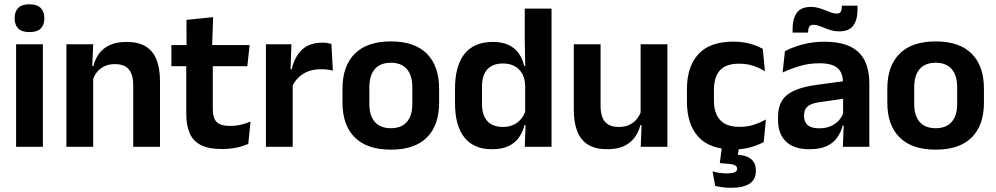

<svg xmlns="http://www.w3.org/2000/svg" viewBox="-20 -702 4762 918"><path d="M57 0V-490.5H185V0ZM121 -548.5Q84.5 -548.5 67.2 -565.8Q50 -583 50 -613.5V-616Q50 -646.5 67.2 -664Q84.5 -681.5 121 -681.5Q157 -681.5 174.5 -664Q192 -646.5 192 -616V-613.5Q192 -582.5 174.5 -565.5Q157 -548.5 121 -548.5Z M617 0V-294.5Q617 -325.5 608.8 -348Q600.5 -370.5 581.5 -383Q562.5 -395.5 529.5 -395.5Q500.5 -395.5 478.8 -385Q457 -374.5 443.2 -356.8Q429.5 -339 422.5 -316.5L402.5 -386.5H426.5Q434.5 -419 453.2 -445Q472 -471 504.2 -486.2Q536.5 -501.5 585 -501.5Q641.5 -501.5 676.5 -480.2Q711.5 -459 728.2 -417Q745 -375 745 -313V0ZM297.5 0V-490.5H425.5L420.5 -371L425.5 -360.5V0Z M1040.5 10.5Q978 10.5 940.8 -8.2Q903.5 -27 887 -65Q870.5 -103 870.5 -158.5V-444.5H997.5V-177.5Q997.5 -137.5 1015.8 -118.8Q1034 -100 1080 -100Q1107 -100 1132 -105.8Q1157 -111.5 1178 -121L1167 -14Q1142 -2.5 1109.8 4Q1077.5 10.5 1040.5 10.5ZM799.5 -385.5V-486.5H1173.5L1162.5 -385.5ZM872 -477 871.5 -607 999 -620 994 -477Z M1376 -285 1343.5 -370.5H1374.5Q1388 -430 1423.5 -464Q1459 -498 1522 -498Q1535 -498 1545.5 -496.2Q1556 -494.5 1564.5 -492L1571.5 -364Q1560.5 -367.5 1546 -369.2Q1531.5 -371 1515.5 -371Q1464.5 -371 1428.8 -348.5Q1393 -326 1376 -285ZM1251.5 0V-490.5H1373.5L1368 -340L1379.5 -335.5V0Z M1849 13.5Q1735 13.5 1676.2 -45Q1617.5 -103.5 1617.5 -211.5V-278Q1617.5 -386.5 1676.2 -445.2Q1735 -504 1849 -504Q1962.5 -504 2021 -445.2Q2079.5 -386.5 2079.5 -278V-211.5Q2079.5 -103.5 2021.2 -45Q1963 13.5 1849 13.5ZM1849 -89Q1899 -89 1925.2 -119Q1951.5 -149 1951.5 -205V-284.5Q1951.5 -341.5 1925.2 -371.8Q1899 -402 1849 -402Q1798.5 -402 1772.2 -371.8Q1746 -341.5 1746 -284.5V-205Q1746 -149 1772.2 -119Q1798.5 -89 1849 -89Z M2332 11.5Q2245.5 11.5 2200.5 -44.5Q2155.5 -100.5 2155.5 -209.5V-277Q2155.5 -387.5 2201 -444.5Q2246.5 -501.5 2336.5 -501.5Q2380.5 -501.5 2410.8 -487.5Q2441 -473.5 2459.8 -447.5Q2478.5 -421.5 2486 -386.5H2523.5L2491 -291.5Q2490 -326 2476.8 -349.8Q2463.5 -373.5 2440 -386Q2416.5 -398.5 2384.5 -398.5Q2336 -398.5 2310.2 -370.5Q2284.5 -342.5 2284.5 -287V-206Q2284.5 -151 2310.2 -123Q2336 -95 2385.5 -95Q2413.5 -95 2435.5 -105.5Q2457.5 -116 2472.2 -134.2Q2487 -152.5 2493.5 -175.5L2524 -104H2488Q2480 -72 2462 -45.8Q2444 -19.5 2412.5 -4Q2381 11.5 2332 11.5ZM2489 0 2493.5 -120 2491 -148.5V-349L2491.5 -369.5L2489 -510V-661H2617V0Z M2851.5 -490.5V-195.5Q2851.5 -165 2859.8 -142.2Q2868 -119.5 2887.2 -107.2Q2906.5 -95 2939 -95Q2968.5 -95 2990 -105.5Q3011.5 -116 3025.5 -133.8Q3039.5 -151.5 3046 -173.5L3066 -104H3042Q3034 -72 3015.2 -45.8Q2996.5 -19.5 2964.2 -4Q2932 11.5 2883.5 11.5Q2827.5 11.5 2792.2 -10Q2757 -31.5 2740.2 -73.5Q2723.5 -115.5 2723.5 -177V-490.5ZM3171 -490.5V0H3043.5L3048 -119L3043 -129.5V-490.5Z M3487.5 12.5Q3374 12.5 3319.2 -47.5Q3264.5 -107.5 3264.5 -216V-276Q3264.5 -384 3319.5 -443.5Q3374.5 -503 3487.5 -503Q3517 -503 3542.8 -498.2Q3568.5 -493.5 3589.8 -485.5Q3611 -477.5 3627 -468.5L3637.5 -361Q3613 -376.5 3582.8 -387Q3552.5 -397.5 3513 -397.5Q3451 -397.5 3422.2 -365.8Q3393.5 -334 3393.5 -273.5V-220.5Q3393.5 -160.5 3423.2 -128Q3453 -95.5 3515 -95.5Q3554.5 -95.5 3585 -105.8Q3615.5 -116 3642 -131L3631.5 -23Q3607 -9 3570 1.8Q3533 12.5 3487.5 12.5ZM3515.5 -13.5 3503.5 68 3453 38Q3462.5 37 3472.2 36.8Q3482 36.5 3491.5 37Q3544 38 3569 57Q3594 76 3594 112V115Q3594 156.5 3563.8 176.2Q3533.5 196 3475.5 196Q3454.5 196 3434.5 193.2Q3414.5 190.5 3399.5 187L3387 117.5Q3402.5 122 3420 124.5Q3437.5 127 3455.5 127Q3480 127 3492.2 121.8Q3504.5 116.5 3504.5 105.5V104.5Q3504.5 91.5 3488.2 86Q3472 80.5 3428 78.5Q3424.5 78 3423.2 78Q3422 78 3421.5 78L3433.5 -13.5Z M4010 0 4014.5 -120 4011 -131V-284.5L4010.5 -306.5Q4010.5 -354.5 3984.2 -377Q3958 -399.5 3898.5 -399.5Q3848 -399.5 3803.8 -386.2Q3759.5 -373 3722 -355.5L3733 -457.5Q3755 -469 3783.2 -479.2Q3811.5 -489.5 3846.5 -496Q3881.5 -502.5 3922 -502.5Q3982 -502.5 4023.5 -488.2Q4065 -474 4089.8 -447.5Q4114.5 -421 4125.5 -384.2Q4136.5 -347.5 4136.5 -303V0ZM3849.5 11.5Q3776.5 11.5 3738.2 -25Q3700 -61.5 3700 -129V-143Q3700 -214.5 3744 -248.8Q3788 -283 3883.5 -296L4022.5 -315L4030 -232.5L3902 -214Q3860 -208.5 3842.2 -194Q3824.5 -179.5 3824.5 -151.5V-146.5Q3824.5 -119 3841.8 -103.8Q3859 -88.5 3896 -88.5Q3929 -88.5 3952.5 -99Q3976 -109.5 3991.2 -126.8Q4006.5 -144 4013 -165.5L4031 -102H4009Q4001 -70.5 3983.2 -44.8Q3965.5 -19 3933.5 -3.8Q3901.5 11.5 3849.5 11.5ZM3991.5 -552Q3973.5 -552 3956.8 -556.5Q3940 -561 3924.5 -567.5Q3909 -574 3895 -578.8Q3881 -583.5 3869.5 -583.5Q3855.5 -583.5 3849.8 -575.2Q3844 -567 3844 -550.5V-546H3769.5V-564Q3769.5 -611.5 3789.2 -640.2Q3809 -669 3858 -669Q3877 -669 3894 -664Q3911 -659 3926.2 -652.8Q3941.5 -646.5 3955 -641.8Q3968.5 -637 3980 -637Q3994 -637 3999.5 -645.5Q4005 -654 4005 -670V-675H4080V-655.5Q4080 -608 4060 -580Q4040 -552 3991.5 -552Z M4454 13.5Q4340 13.5 4281.2 -45Q4222.5 -103.5 4222.5 -211.5V-278Q4222.5 -386.5 4281.2 -445.2Q4340 -504 4454 -504Q4567.5 -504 4626 -445.2Q4684.5 -386.5 4684.5 -278V-211.5Q4684.5 -103.5 4626.2 -45Q4568 13.5 4454 13.5ZM4454 -89Q4504 -89 4530.2 -119Q4556.5 -149 4556.5 -205V-284.5Q4556.5 -341.5 4530.2 -371.8Q4504 -402 4454 -402Q4403.5 -402 4377.2 -371.8Q4351 -341.5 4351 -284.5V-205Q4351 -149 4377.2 -119Q4403.5 -89 4454 -89Z"/></svg>

Font: Anek Odia SemiBold
Style: Regular
Weight: 600
Version: Version 1.003